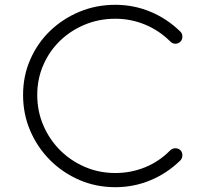

<svg xmlns="http://www.w3.org/2000/svg" viewBox="-20 -779 856 799"><path d="M731 -112Q676 -58 606.5 -29Q537 0 460 0Q380 0 310.5 -30Q241 -60 188.5 -112.5Q136 -165 106 -234.5Q76 -304 76 -384Q76 -463 106 -531.5Q136 -600 188.5 -650.5Q241 -701 310.5 -730Q380 -759 460 -759Q537 -759 606.5 -730Q676 -701 731 -647Q739 -639 739 -626.5Q739 -614 731 -606Q722 -597 710 -597Q698 -597 689 -606Q643 -652 584 -676.5Q525 -701 460 -701Q392 -701 333 -676.5Q274 -652 230 -609.5Q186 -567 160.5 -509Q135 -451 135 -384Q135 -316 160.5 -257Q186 -198 230 -154Q274 -110 333 -84.5Q392 -59 460 -59Q525 -59 584 -83Q643 -107 689 -154Q698 -162 710 -162Q722 -162 731 -154Q739 -145 739 -133Q739 -121 731 -112Z"/></svg>

Font: Hanken Light
Style: Light
Weight: 300
Designer: Alfredo Marco Pradil
Foundry: Hanken Design Co.
Version: Version 2.06 2014